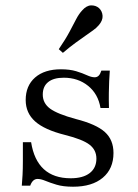

<svg xmlns="http://www.w3.org/2000/svg" viewBox="-20 -685 513 716"><path d="M252.4 11.3Q215.3 11.3 190.3 3.6Q165.3 -4 148.8 -10.9Q132.3 -17.7 120.2 -17.7Q101.6 -17.7 92.7 7.3H61.3Q62.9 -10.5 64.1 -32.7Q65.3 -54.8 65.3 -85.1Q65.3 -115.3 65.3 -154.8H96Q106.5 -87.9 143.5 -54Q180.6 -20.2 243.5 -20.2Q289.5 -20.2 314.5 -39.5Q339.5 -58.9 339.5 -93.5Q339.5 -125.8 313.7 -145.6Q287.9 -165.3 223.4 -181.5Q146 -200.8 110.9 -232.3Q75.8 -263.7 75.8 -312.1Q75.8 -365.3 110.9 -396Q146 -426.6 207.3 -426.6Q240.3 -426.6 264.1 -419.4Q287.9 -412.1 304.4 -404.4Q321 -396.8 333.1 -396.8Q341.9 -396.8 348 -402.8Q354 -408.9 358.1 -421.8H389.5Q387.9 -402.4 387.1 -382.3Q386.3 -362.1 385.9 -338.3Q385.5 -314.5 386.3 -282.3H354.8Q346 -334.7 308.5 -364.9Q271 -395.2 217.7 -395.2Q179.8 -395.2 159.7 -379Q139.5 -362.9 139.5 -332.3Q139.5 -300 166.9 -279.8Q194.4 -259.7 262.9 -241.1Q338.7 -221.8 371 -192.7Q403.2 -163.7 403.2 -114.5Q403.2 -55.6 363.3 -22.2Q323.4 11.3 252.4 11.3ZM214.5 -487.9 199.2 -501.6Q225 -539.5 239.5 -566.9Q254 -594.4 264.1 -613.7Q274.2 -633.1 286.3 -646Q302.4 -664.5 319.8 -664.9Q337.1 -665.3 349.2 -654.8Q361.3 -643.5 362.5 -626.2Q363.7 -608.9 348.4 -591.1Q339.5 -580.6 327 -571.8Q314.5 -562.9 298.4 -551.6Q282.3 -540.3 261.7 -525.4Q241.1 -510.5 214.5 -487.9Z"/></svg>

Font: Playfair 12pt Light
Style: Regular
Weight: 300
Designer: Claus Eggers Sørensen
Foundry: Claus Eggers Sørensen
Version: Version 2.000;gftools[0.9.28]